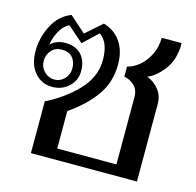

<svg xmlns="http://www.w3.org/2000/svg" viewBox="-88 -660 767 752"><g transform="rotate(15 295.5 -284.5)"><path d="M100 -210Q173 -246 225.5 -301Q278 -356 278 -425Q278 -497 239 -523L180 -467L116 -523Q92 -511 77.5 -483Q63 -455 60 -429Q71 -441 87 -446.5Q103 -452 118 -452Q162 -452 184.5 -427Q207 -402 207 -361Q207 -323 179.5 -297.5Q152 -272 113 -272Q70 -272 42 -304Q14 -336 14 -391Q14 -446 40 -496Q66 -546 114 -564L179 -506L245 -564Q290 -551 315 -514.5Q340 -478 340 -423Q340 -351 300.5 -296Q261 -241 195 -196V-44H435V-316Q435 -347 417 -363.5Q399 -380 376 -384V-425Q400 -430 423.5 -449.5Q447 -469 462.5 -500Q478 -531 478 -569H559Q559 -502 528 -461.5Q497 -421 463 -407Q492 -396 511 -372Q530 -348 530 -315V0H100ZM171 -362Q171 -389 156.5 -406Q142 -423 113 -423Q87 -423 71 -405.5Q55 -388 55 -362Q55 -337 72.5 -319.5Q90 -302 113 -302Q137 -302 154 -319.5Q171 -337 171 -362Z"/></g></svg>

Font: TavirajRegular
Style: Regular
Weight: 400
Designer: Katatrad Team
Foundry: CadsonDemak
Version: Version 1.000